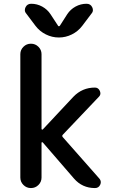

<svg xmlns="http://www.w3.org/2000/svg" viewBox="-20 -1001 614 1000"><path d="M282.2 -867.2Q283.2 -864.3 286.6 -864.3Q290 -864.3 292 -867.2L330.1 -926.8Q346.7 -952.1 373.5 -966.8Q400.4 -981.4 430.7 -981.4Q451.2 -981.4 460 -963.9Q463.9 -956.1 463.9 -948.2Q463.9 -938.5 456.1 -929.7L408.2 -866.2Q386.7 -837.9 354.5 -821.8Q322.3 -805.7 286.6 -805.7Q251 -805.7 218.8 -821.8Q186.5 -837.9 165 -866.2L117.2 -929.7Q109.4 -938.5 109.4 -948.2Q109.4 -956.1 113.3 -963.9Q122.1 -981.4 142.6 -981.4Q172.9 -981.4 199.7 -966.8Q226.6 -952.1 243.2 -926.8ZM196.3 -330.1Q196.3 -327.1 198.7 -326.2Q201.2 -325.2 203.1 -327.1L362.3 -497.1Q408.2 -544.9 474.6 -544.9Q492.2 -544.9 500 -527.3Q502.9 -520.5 502.9 -514.6Q502.9 -504.9 495.1 -497.1L307.6 -299.8Q300.8 -293 307.6 -286.1L497.1 -71.3Q504.9 -62.5 504.9 -51.8Q504.9 -45.9 502 -39.1Q494.1 -21.5 474.6 -21.5Q408.2 -21.5 365.2 -71.3L203.1 -258.8Q201.2 -260.7 198.7 -260.3Q196.3 -259.8 196.3 -256.8V-76.2Q196.3 -53.7 180.2 -37.6Q164.1 -21.5 141.1 -21.5Q118.2 -21.5 102.1 -37.6Q85.9 -53.7 85.9 -76.2V-718.8Q85.9 -741.2 102.1 -757.3Q118.2 -773.4 141.1 -773.4Q164.1 -773.4 180.2 -757.3Q196.3 -741.2 196.3 -718.8Z"/></svg>

Font: Gen Jyuu GothicX Medium
Style: Regular
Weight: 500
Designer: Ryoko NISHIZUKA (kana &amp; ideographs); Paul D. Hunt (Latin, Greek &amp; Cyrillic); Wenlong ZHANG (bopomofo); Sandoll C
Version: Version 1.058.20140828